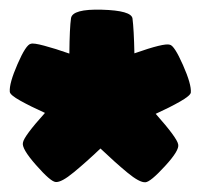

<svg xmlns="http://www.w3.org/2000/svg" viewBox="-20 -772 430 392"><path d="M254.4 -663.1Q315.4 -684.6 326.7 -680.7Q335.9 -679.2 353.5 -639.4Q371.1 -599.6 369.6 -583Q368.7 -576.7 347.7 -564.7Q326.7 -552.7 297.9 -539.6Q341.8 -490.2 343.8 -477.1Q346.7 -465.3 316.9 -432.9Q287.1 -400.4 276.9 -399.9Q265.1 -398.9 239.7 -419.9Q214.4 -440.9 185.1 -468.8Q155.8 -440.9 130.6 -420.2Q105.5 -399.4 93.8 -400.4Q83.5 -400.9 53.5 -435.1Q23.4 -469.2 26.9 -481Q28.8 -493.7 71.8 -541.5Q42.5 -554.7 21.5 -566.4Q0.5 -578.1 0 -584.5Q-1.5 -601.6 15.9 -641.4Q33.2 -681.2 43 -682.6Q48.3 -684.6 70.3 -678.7Q92.3 -672.9 121.6 -662.6Q122.1 -715.3 125 -734.9Q127.9 -753.9 188 -752.2Q248 -750.5 250.5 -734.4Q253.4 -711.9 254.4 -663.1Z"/></svg>

Font: ARCO
Style: Regular
Weight: 700
Designer: Rafael Olivo Díaz, Denis Ignatov
Foundry: Rafael Olivo Díaz
Version: Version 1.10 March 1, 2019